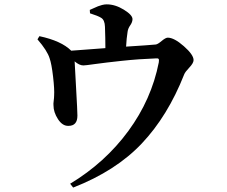

<svg xmlns="http://www.w3.org/2000/svg" viewBox="-20 -807 1040 878"><path d="M160.2 -641.6Q260.7 -620.1 305.7 -575.2Q348.6 -578.1 461.9 -586.9Q461.9 -631.8 460 -684.6Q459 -715.8 442.4 -725.6Q428.7 -734.4 391.6 -746.1L390.6 -761.7Q395.5 -763.7 408.2 -769.5Q420.9 -775.4 428.2 -778.3Q435.5 -781.2 446.8 -784.2Q458 -787.1 467.8 -787.1Q506.8 -787.1 546.4 -762.7Q585.9 -738.3 585.9 -719.7Q585.9 -706.1 575.7 -691.4Q565.4 -676.8 563.5 -662.1Q558.6 -631.8 556.6 -593.8Q664.1 -600.6 692.4 -603.5Q701.2 -604.5 719.2 -619.6Q737.3 -634.8 747.1 -634.8Q776.4 -634.8 820.8 -595.7Q865.2 -556.6 865.2 -532.2Q865.2 -518.6 845.7 -498Q826.2 -477.5 822.3 -466.8Q747.1 -276.4 628.4 -150.9Q509.8 -25.4 314.5 50.8L300.8 33.2Q460.9 -63.5 566.9 -208Q672.9 -352.5 706.1 -521.5Q708 -533.2 705.6 -537.1Q703.1 -541 693.4 -540Q614.3 -537.1 537.1 -528.8Q460 -520.5 415 -514.2Q370.1 -507.8 361.3 -507.8Q342.8 -507.8 321.3 -526.4Q322.3 -504.9 328.1 -401.9Q334 -298.8 334 -278.3Q334 -231.4 293 -231.4Q265.6 -230.5 245.1 -262.2Q224.6 -293.9 224.6 -325.2Q223.6 -331.1 225.6 -346.2Q227.5 -361.3 227.5 -370.1Q229.5 -397.5 222.7 -456.5Q215.8 -515.6 207 -540Q196.3 -575.2 151.4 -627Z"/></svg>

Font: GenRyuMin TW TTF Bold
Style: Regular
Weight: 700
Version: Version 1.300